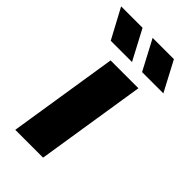

<svg xmlns="http://www.w3.org/2000/svg" viewBox="-268 -783 849 849"><g transform="rotate(45 157.0 -358.5)"><path d="M10 0 91 -515H265L184 0ZM226 -577 152 -717H285L359 -577ZM30 -577 -45 -717H89L163 -577Z"/></g></svg>

Font: MuseoModerno ExtraBold
Style: Italic
Weight: 800
Italic angle: -9°
Designer: Pablo Cosgaya, Héctor Gatti, Marcela Romero, and the Authors of The MuseoModerno Project.
Foundry: Omnibus-Type Team
Version: Version 1.003